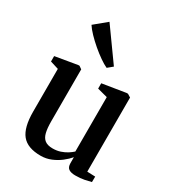

<svg xmlns="http://www.w3.org/2000/svg" viewBox="-201 -962 994 1091"><g transform="rotate(30 295.5 -416.5)"><path d="M461.5 9Q433 9 418 -1.2Q403 -11.5 403 -38V-77Q386 -56.5 360 -36.2Q334 -16 302 -2.8Q270 10.5 234.5 10.5Q148 10.5 110.5 -35.8Q73 -82 73 -185.5V-466L18.5 -483V-518.5L163 -543H171L189.5 -530V-189Q189.5 -144.5 196.5 -115.8Q203.5 -87 221.8 -73.2Q240 -59.5 273 -59.5Q300.5 -59.5 323.2 -67.2Q346 -75 363.8 -86.2Q381.5 -97.5 394 -109V-466L327.5 -483.5V-518.5L480 -543H489L510 -530V-44L563 -42L562.5 -6Q545.5 -1.5 520 3.8Q494.5 9 461.5 9ZM309.5 -610Q288.5 -619.5 260.5 -639Q232.5 -658.5 203.5 -683.2Q174.5 -708 150.5 -733Q126.5 -758 113.5 -778.5L193.5 -844.5L342.5 -636.5L310.5 -610Z"/></g></svg>

Font: Merriweather 72pt SemiBold
Style: Regular
Weight: 600
Version: Version 2.100